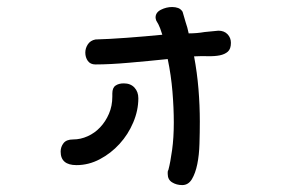

<svg xmlns="http://www.w3.org/2000/svg" viewBox="-20 -533 845 555"><path d="M431.6 -473.6Q429.7 -479.5 429.7 -482.4Q429.7 -497.1 445.3 -504.9Q460.9 -512.7 477.5 -512.7Q487.3 -512.7 495.1 -509.8Q502.9 -506.8 507.8 -499L516.6 -468.8Q519.5 -460.9 521.5 -453.1Q523.4 -445.3 525.4 -436.5Q537.1 -436.5 548.8 -437.5Q560.5 -438.5 571.3 -440.4L611.3 -444.3Q627.9 -444.3 637.7 -434.1Q647.5 -423.8 647.5 -409.2Q647.5 -391.6 638.7 -383.8Q629.9 -376 615.2 -373Q600.6 -370.1 581.1 -370.6Q561.5 -371.1 541 -370.1Q549.8 -323.2 553.7 -275.9Q557.6 -228.5 557.6 -181.6Q557.6 -150.4 556.6 -117.7Q555.7 -85 550.3 -58.6Q544.9 -32.2 534.7 -15.1Q524.4 2 506.8 2Q490.2 2 477.5 -5.9Q464.8 -13.7 464.8 -30.3Q464.8 -32.2 464.8 -35.6Q464.8 -39.1 466.8 -42Q472.7 -64.5 477.5 -99.6Q482.4 -134.8 482.4 -178.7Q482.4 -220.7 478.5 -268.1Q474.6 -315.4 464.8 -362.3Q408.2 -356.4 352.5 -351.6Q296.9 -346.7 255.9 -346.7Q241.2 -346.7 233.9 -356.9Q226.6 -367.2 226.6 -380.9Q226.6 -393.6 233.9 -404.8Q241.2 -416 255.9 -418.9Q293.9 -419.9 346.7 -423.8Q399.4 -427.7 449.2 -432.6Q447.3 -439.5 442.9 -451.2Q438.5 -462.9 431.6 -473.6ZM304.7 -262.7Q304.7 -279.3 314 -285.6Q323.2 -292 337.9 -292Q357.4 -292 368.7 -279.8Q379.9 -267.6 379.9 -249Q379.9 -213.9 365.2 -179.2Q350.6 -144.5 325.7 -117.2Q300.8 -89.8 268.6 -72.8Q236.3 -55.7 201.2 -55.7Q155.3 -55.7 155.3 -94.7Q155.3 -108.4 163.6 -119.1Q171.9 -129.9 191.4 -129.9Q212.9 -129.9 233.4 -139.2Q253.9 -148.4 269.5 -165Q285.2 -181.6 294.9 -204.1Q304.7 -226.6 304.7 -253.9Z"/></svg>

Font: Gamja Flower
Style: Regular
Weight: 400
Designer: YoonDesign Inc.
Foundry: YoonDesign Inc.
Version: Version 3.00;build 20171102